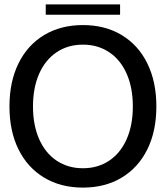

<svg xmlns="http://www.w3.org/2000/svg" viewBox="-20 -840 754 873"><path d="M23 -356Q23 -468 64 -551.5Q105 -635 180.5 -680.5Q256 -726 357 -726Q458 -726 533.5 -680.5Q609 -635 650 -551.5Q691 -468 691 -356Q691 -244 650 -161Q609 -78 533.5 -32.5Q458 13 357 13Q256 13 180.5 -32.5Q105 -78 64 -161Q23 -244 23 -356ZM357 -75Q425 -75 476.5 -109.5Q528 -144 556 -207.5Q584 -271 584 -356Q584 -441 556 -504.5Q528 -568 476.5 -602.5Q425 -637 357 -637Q289 -637 237.5 -602.5Q186 -568 158 -504.5Q130 -441 130 -356Q130 -271 158 -207.5Q186 -144 237.5 -109.5Q289 -75 357 -75ZM526 -773H188V-820H526Z"/></svg>

Font: Non Bureau
Style: Regular
Weight: 400
Designer: Jona Saucedo
Foundry: Non Foundry
Version: Version 1.000; ttfautohint (v1.8.4)